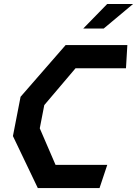

<svg xmlns="http://www.w3.org/2000/svg" viewBox="-20 -960 699 980"><path d="M173 0H488L527.5 -118.5H263.5L183 -305L206 -423.5L365.5 -611.5H623L630 -730H315L85 -466L46 -265.5ZM405 -814.5 527 -939.5H659L509.5 -814.5Z"/></svg>

Font: Monaspace Krypton SemiBold
Style: Italic
Weight: 600
Italic angle: -11°
Designer: Riley Cran & the Lettermatic Team
Foundry: Lettermatic
Version: Version 1.101 (Monaspace Krypton)